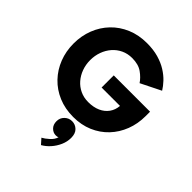

<svg xmlns="http://www.w3.org/2000/svg" viewBox="-261 -819 1257 1257"><g transform="rotate(45 367.0 -190.5)"><path d="M354.1 -368.4H690.3V-327.1Q690.3 -256 666.5 -194.5Q642.7 -132.9 598.8 -86.5Q554.8 -40 494 -14Q433.2 12 359.1 12Q282.9 12 220.7 -14.4Q158.5 -40.7 113.6 -87.7Q68.8 -134.6 44.6 -196.8Q20.4 -258.9 20.4 -330.5Q20.4 -401.6 44.6 -463.8Q68.8 -525.9 113.6 -572.6Q158.5 -619.4 220.7 -645.7Q282.9 -672 359.1 -672Q418.7 -672 465.6 -658.5Q512.5 -645 548 -622.7Q583.6 -600.4 608.5 -573.8Q633.5 -547.1 649.1 -521.3L509.7 -452Q488.9 -483.6 453.1 -508.9Q417.4 -534.3 359.1 -534.3Q318.1 -534.3 284 -518.2Q249.9 -502.1 225.4 -473.9Q200.9 -445.7 187.5 -408.8Q174.1 -371.9 174.1 -330.5Q174.1 -288.7 187.5 -251.8Q200.9 -214.9 225.4 -186.7Q249.9 -158.4 284 -142.4Q318.1 -126.4 359.1 -126.4Q408.1 -126.4 444 -142.6Q479.9 -158.8 500.6 -188Q521.4 -217.1 524.4 -256H354.1ZM373.5 36.1Q403.6 36.1 425.1 56.9Q446.6 77.7 446.6 117.9Q446.6 153.4 431.7 187.3Q416.7 221.2 392.4 248.4Q368.1 275.5 339.9 291.1L307.6 254.9Q327.9 244.3 352.6 222.1Q377.4 200 385.1 173.5Q377 177.9 363.1 177.9Q339.1 177.9 320 159.2Q301 140.6 301 108.6Q301 78 322.5 57Q343.9 36.1 373.5 36.1Z"/></g></svg>

Font: League Spartan Extralight
Style: Regular
Weight: 200
Foundry: The League of Moveable Type
Version: Version 2.300; ttfautohint (v1.8.3)